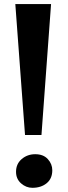

<svg xmlns="http://www.w3.org/2000/svg" viewBox="-20 -911 332 940"><path d="M230 -891 183 -250H102.5L55 -891ZM58.5 -70Q58.5 -108.5 86.2 -132.2Q114 -156 152.5 -156Q192.5 -156 214.2 -132Q236 -108 236 -77.5Q236 -36.5 208.5 -14Q181 8.5 138.5 8.5Q108 8.5 83.2 -13.2Q58.5 -35 58.5 -70Z"/></svg>

Font: Merriweather 36pt ExtraBold
Style: Regular
Weight: 800
Designer: Eben Sorkin
Foundry: Eben Sorkin
Version: Version 2.100